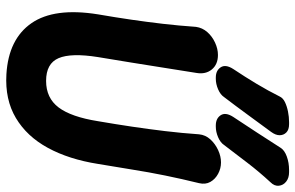

<svg xmlns="http://www.w3.org/2000/svg" viewBox="-189 -761 967 629"><g transform="rotate(90 294.5 -446.5)"><path d="M160 -677Q191 -677 207.5 -657Q224 -637 219 -607Q210 -549 201.5 -497Q193 -445 185 -393.5Q177 -342 167 -284Q153 -196 170.5 -155Q188 -114 245 -114Q301 -114 332 -155Q363 -196 377 -284Q387 -342 395 -396Q403 -450 409.5 -504Q416 -558 420 -615Q422 -636 436.5 -652Q451 -668 471.5 -677.5Q492 -687 512 -687Q532 -687 549.5 -677.5Q567 -668 576 -652Q585 -636 580 -615Q566 -558 555 -504Q544 -450 535.5 -396Q527 -342 517 -284Q502 -189 464.5 -120Q427 -51 366.5 -15Q306 21 223 16Q108 9 56 -66Q4 -141 27 -284Q37 -342 44.5 -393.5Q52 -445 58 -496.5Q64 -548 68 -605Q71 -626 85 -642Q99 -658 119.5 -667.5Q140 -677 160 -677ZM298 -697Q290 -685 272.5 -677.5Q255 -670 238 -670H234Q211 -670 200.5 -686Q190 -702 206 -727Q232 -766 254.5 -803.5Q277 -841 296 -879Q301 -890 314.5 -896.5Q328 -903 345.5 -906.5Q363 -910 380 -910H387Q405 -910 414 -901Q423 -892 423 -879Q423 -866 412 -851Q384 -813 355.5 -774Q327 -735 298 -697ZM455 -697Q447 -685 429.5 -677.5Q412 -670 395 -670H391Q368 -670 357.5 -686Q347 -702 363 -727Q389 -766 414 -804.5Q439 -843 464 -882Q472 -895 492.5 -902.5Q513 -910 537 -910H544Q563 -910 575 -900.5Q587 -891 588.5 -876.5Q590 -862 577 -849Q542 -811 513 -773Q484 -735 455 -697Z"/></g></svg>

Font: Winky Sans SemiBold
Style: Italic
Weight: 600
Italic angle: -8.97852°
Designer: Simon Atzbach
Foundry: typofactur
Version: Version 1.205